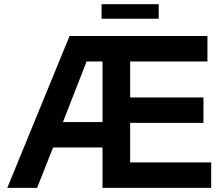

<svg xmlns="http://www.w3.org/2000/svg" viewBox="-20 -902 1045 922"><path d="M234.9 -193.8 158.2 0H15.1L314 -729H976.1V-606.9H605V-434.1H957V-312H605V-122.1H994.1V0H472.2V-193.8ZM282.2 -315.9H472.2V-606.9H396ZM742.2 -881.8V-812H467.8V-881.8Z"/></svg>

Font: Miedinger*
Style: Bold
Weight: 700
Version: Version 001.000